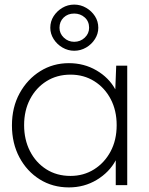

<svg xmlns="http://www.w3.org/2000/svg" viewBox="-20 -806 647 836"><path d="M280 10Q209 10 153 -25Q97 -60 64.5 -121Q32 -182 32 -260Q32 -339 65.5 -400Q99 -461 155 -496Q211 -531 280 -531Q346 -531 400 -499.5Q454 -468 482 -417L486 -520H534V0H484V-108Q456 -56 401.5 -23Q347 10 280 10ZM287 -40Q344 -40 389.5 -68.5Q435 -97 461.5 -146.5Q488 -196 488 -261Q488 -325 462 -374.5Q436 -424 390.5 -452.5Q345 -481 287 -481Q228 -481 182.5 -452.5Q137 -424 111 -374.5Q85 -325 85 -261Q85 -198 110.5 -148Q136 -98 181.5 -69Q227 -40 287 -40ZM303 -585Q276 -585 252 -599Q228 -613 213.5 -636Q199 -659 199 -685Q199 -713 213.5 -735.5Q228 -758 251.5 -772Q275 -786 303 -786Q331 -786 355 -772Q379 -758 393.5 -735.5Q408 -713 408 -685Q408 -659 393.5 -636Q379 -613 355 -599Q331 -585 303 -585ZM303 -624Q330 -624 349 -642Q368 -660 368 -685Q368 -713 349 -730Q330 -747 303 -747Q275 -747 257 -729.5Q239 -712 239 -685Q239 -660 258 -642Q277 -624 303 -624Z"/></svg>

Font: Lexend Deca ExtraLight
Style: Regular
Weight: 200
Designer: Bonnie Shaver-Troup, Thomas Jockin
Foundry: Lexend
Version: Version 1.008; ttfautohint (v1.8.4.7-5d5b)